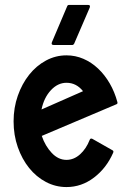

<svg xmlns="http://www.w3.org/2000/svg" viewBox="-20 -729 514 777"><path d="M249 -505Q285 -505 317.5 -491Q350 -477 377 -451.5Q404 -426 424 -391.5Q444 -357 455 -316Q457 -309 451 -307L149 -179Q163 -138 189.5 -110Q216 -82 249 -82Q279 -82 304 -104.5Q329 -127 343 -163Q346 -171 354 -167L435 -121Q441 -118 438 -111Q411 -49 360.5 -10.5Q310 28 249 28Q205 28 166 7.5Q127 -13 98 -49Q69 -85 52 -133.5Q35 -182 35 -238Q35 -293 52 -341.5Q69 -390 98 -426.5Q127 -463 166 -484Q205 -505 249 -505ZM316 -360Q289 -394 249 -394Q214 -394 186 -364Q158 -334 148 -286ZM252 -704Q254 -709 259 -709H337Q347 -709 343 -698L280 -552Q277 -547 273 -547H197Q186 -547 190 -558Z"/></svg>

Font: RonaldsonGothic
Style: Regular
Weight: 400
Designer: Mr. Robertson for MacKellar, Smiths & Jordan Co. Philadelphia
Foundry: CAT-Fonts Peter Wiegel
Version: Version 1.000